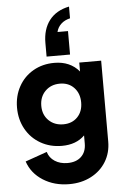

<svg xmlns="http://www.w3.org/2000/svg" viewBox="-70 -955 787 1223"><g transform="rotate(-5 324.0 -343.5)"><path d="M58 52 197 3Q208 41 242 63Q276 85 323 85Q379 85 411 54.5Q443 24 443 -29V-81Q389 -27 297 -27Q222 -27 161.5 -61.5Q101 -96 67 -157Q33 -218 33 -294Q33 -369 66.5 -429.5Q100 -490 159.5 -524Q219 -558 294 -558Q395 -558 453 -489V-546H593V-29Q593 43 558.5 99.5Q524 156 462.5 188Q401 220 323 220Q228 220 156 174.5Q84 129 58 52ZM318 -163Q374 -163 408.5 -198.5Q443 -234 443 -292Q443 -350 408.5 -386.5Q374 -423 318 -423Q261 -423 224.5 -386.5Q188 -350 188 -292Q188 -235 224.5 -199Q261 -163 318 -163ZM419 -907V-832Q384 -824 361.5 -803Q339 -782 332 -752H399V-602H249V-689Q249 -777 292.5 -833.5Q336 -890 419 -907Z"/></g></svg>

Font: Evergrow Sans 
Style: ExtraBold
Weight: 800
Foundry: 10Web
Version: Version 1.000